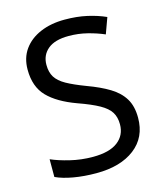

<svg xmlns="http://www.w3.org/2000/svg" viewBox="-110 -807 769 900"><g transform="rotate(-15 274.5 -357.0)"><path d="M502 -191Q502 -96 433 -43Q364 10 247 10Q187 10 136 1Q85 -8 51 -24V-110Q87 -94 140.5 -81Q194 -68 251 -68Q331 -68 371.5 -99Q412 -130 412 -183Q412 -218 397 -242Q382 -266 345.5 -286.5Q309 -307 244 -330Q153 -363 106.5 -411Q60 -459 60 -542Q60 -599 89 -639.5Q118 -680 169.5 -702Q221 -724 288 -724Q347 -724 396 -713Q445 -702 485 -684L457 -607Q420 -623 376.5 -634Q333 -645 286 -645Q219 -645 185 -616.5Q151 -588 151 -541Q151 -505 166 -481Q181 -457 215 -438Q249 -419 307 -397Q370 -374 413.5 -347.5Q457 -321 479.5 -284Q502 -247 502 -191Z"/></g></svg>

Font: Noto Kufi Arabic
Style: Regular
Weight: 400
Designer: Monotype Design Team, David Williams, Khaled Hosny
Foundry: Google LLC
Version: Version 2.109; ttfautohint (v1.8.4.7-5d5b)